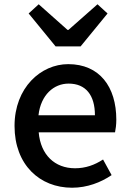

<svg xmlns="http://www.w3.org/2000/svg" viewBox="-20 -864 606 898"><path d="M317 14C388 14 452 -11 502 -45L462 -118C422 -92 380 -77 331 -77C236 -77 170 -140 161 -245H518C521 -259 524 -281 524 -304C524 -459 445 -564 299 -564C171 -564 48 -454 48 -275C48 -93 166 14 317 14ZM160 -325C171 -421 232 -473 301 -473C381 -473 424 -419 424 -325ZM240 -647H357L483 -801L436 -844L300 -724H296L161 -844L114 -801Z"/></svg>

Font: Noto Sans TC Medium
Style: Regular
Weight: 500
Designer: Ryoko NISHIZUKA 西塚涼子 (kana, bopomofo & ideographs); Paul D. Hunt (Latin, Greek & Cyrillic); Sandoll Communications 산돌커뮤니
Foundry: Adobe
Version: Version 2.004;hotconv 1.0.118;makeotfexe 2.5.65603